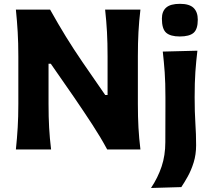

<svg xmlns="http://www.w3.org/2000/svg" viewBox="-20 -762 1078 979"><path d="M61 0Q67 -57.5 70.2 -111.5Q73.5 -165.5 73.5 -232.5V-474.5Q73.5 -543.5 70.2 -598.8Q67 -654 61 -713H235.5Q276.5 -639.5 316.2 -575Q356 -510.5 400.5 -445.5L516.5 -277.5H528.5V-474.5Q528.5 -543.5 525.5 -598.8Q522.5 -654 516 -713H696Q689 -654 686 -598.8Q683 -543.5 683 -474.5V-232.5Q683 -165.5 686 -111.5Q689 -57.5 696 0H526.5Q492.5 -63 451.2 -126.2Q410 -189.5 357 -267L239 -437H227.5V-232.5Q227.5 -165.5 230.5 -111.5Q233.5 -57.5 240.5 0ZM750 196.5Q785 144 804 87.2Q823 30.5 823 -37.5L823.5 -216V-266Q823.5 -340.5 819.8 -393Q816 -445.5 810 -499L986.5 -503.5Q980 -449 976.2 -395.5Q972.5 -342 972.5 -266Q972.5 -190 976.2 -134Q980 -78 980 -21.5Q980 26 967.5 66.2Q955 106.5 937.2 138.2Q919.5 170 904.5 192ZM896.5 -576Q849 -576 827.2 -595.2Q805.5 -614.5 805.5 -667Q805.5 -704 827.2 -723.2Q849 -742.5 897.5 -742.5Q945.5 -742.5 967 -721.8Q988.5 -701 988.5 -661.5Q988.5 -613 967 -594.5Q945.5 -576 896.5 -576Z"/></svg>

Font: Commissioner Flair
Style: Bold
Weight: 700
Designer: Kostas Bartsokas
Foundry: Kostas Bartsokas
Version: Version 1.000; ttfautohint (v1.8.3)